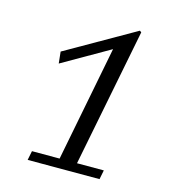

<svg xmlns="http://www.w3.org/2000/svg" viewBox="-108 -816 816 906"><g transform="rotate(15 300.0 -363.0)"><path d="M110 0 119 -45H254L364 -609L134 -477L128 -534L464 -726L472 -720L339 -45H470L461 0Z"/></g></svg>

Font: Wittgenstein-Italic Regular
Style: Italic
Weight: 400
Italic angle: -11°
Designer: Jörg Drees
Foundry: Jörg Drees
Version: Version 1.000; ttfautohint (v1.8.4.7-5d5b)